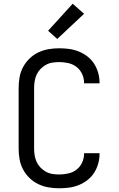

<svg xmlns="http://www.w3.org/2000/svg" viewBox="-20 -1002 640 1030"><path d="M297 8Q268 8 239.5 3Q211 -2 185 -14.5Q159 -27 138 -47.5Q117 -68 103.5 -93.5Q90 -119 85 -147.5Q80 -176 80 -205V-530Q80 -559 85 -587.5Q90 -616 103.5 -641.5Q117 -667 138 -687.5Q159 -708 185 -720.5Q211 -733 239.5 -738Q268 -743 297 -743Q324 -743 350.5 -739.5Q377 -736 402 -726Q427 -716 448.5 -699.5Q470 -683 484.5 -660.5Q499 -638 506.5 -612Q514 -586 514 -559V-555H431V-558Q431 -582 420.5 -605Q410 -628 390.5 -643Q371 -658 346.5 -663.5Q322 -669 297 -669Q279 -669 260.5 -666Q242 -663 226 -654Q210 -645 197 -631.5Q184 -618 176.5 -601.5Q169 -585 166 -567Q163 -549 163 -530V-205Q163 -186 166 -168Q169 -150 176.5 -133.5Q184 -117 197 -103.5Q210 -90 226 -81Q242 -72 260.5 -69Q279 -66 297 -66Q322 -66 346.5 -71.5Q371 -77 390.5 -92Q410 -107 420.5 -130Q431 -153 431 -177V-180H514V-176Q514 -149 506.5 -123Q499 -97 484.5 -74.5Q470 -52 448.5 -35.5Q427 -19 402 -9Q377 1 350.5 4.5Q324 8 297 8ZM287 -793 238 -837 370 -982 431 -928Z"/></svg>

Font: R Plex Mono
Style: Regular
Weight: 400
Monospace: yes
Designer: Belleve Invis
Foundry: Belleve Invis
Version: Version 31.8.0